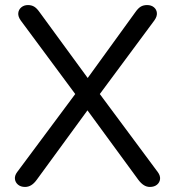

<svg xmlns="http://www.w3.org/2000/svg" viewBox="-20 -732 692 759"><path d="M79 7Q62 7 51.2 -2Q40.5 -11 39 -24.5Q37.5 -38 48 -52L289.5 -376.5V-344L62 -651Q51 -666.5 52.2 -680.2Q53.5 -694 64.2 -703Q75 -712 90.5 -712Q104.5 -712 115 -705.8Q125.5 -699.5 136 -684.5L340 -405.5H313.5L515.5 -684.5Q526 -699.5 536.5 -705.8Q547 -712 561.5 -712Q578 -712 588.5 -703.2Q599 -694.5 600.2 -680.8Q601.5 -667 590 -651L362.5 -344V-376.5L603.5 -52Q614 -38 612.8 -24.5Q611.5 -11 600.8 -2Q590 7 572.5 7Q560 7 549 0.2Q538 -6.5 527 -21L309.5 -318H342L125 -21Q114.5 -6.5 103.2 0.2Q92 7 79 7Z"/></svg>

Font: Nunito ExtraLight
Style: Regular
Weight: 200
Designer: Vernon Adams
Foundry: Vernon Adams
Version: Version 3.602;April 4, 2023;FontCreator 14.0.0.2856 64-bit